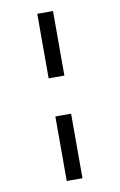

<svg xmlns="http://www.w3.org/2000/svg" viewBox="-84 -765 518 829"><g transform="rotate(-10 175.0 -350.5)"><path d="M140 -434V-717H209V-434ZM140 16V-267H209V16Z"/></g></svg>

Font: LXGW WenKai Lite
Style: Regular
Weight: 400
Designer: LXGW / Fontworks Inc.
Foundry: LXGW / Fontworks Inc.
Version: Version 1.511; March 25, 2025